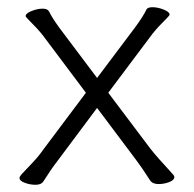

<svg xmlns="http://www.w3.org/2000/svg" viewBox="-20 -502 538 532"><path d="M249 -203 140 -57Q122 -34 100 1Q94 10 78.5 10Q63 10 48.5 4.5Q34 -1 34 -9Q34 -13 42.5 -22Q51 -31 69.5 -50.5Q88 -70 101 -89L218 -245L107 -393Q92 -414 71.5 -434.5Q51 -455 51 -457Q51 -465 67.5 -471.5Q84 -478 98 -478Q112 -478 116 -470Q124 -453 146 -423L249 -286L355 -427Q377 -457 386 -476Q389 -482 403 -482Q417 -482 433.5 -475.5Q450 -469 450 -461Q450 -459 429.5 -438.5Q409 -418 394 -397L280 -245L396 -91Q412 -70 460 -18Q463 -15 463 -11Q463 -3 449 2.5Q435 8 419 8Q403 8 396 -2Q373 -38 357 -59Z"/></svg>

Font: LXGW WenKai Lite Light
Style: Regular
Weight: 300
Designer: LXGW / Fontworks Inc.
Foundry: LXGW / Fontworks Inc.
Version: Version 1.511; March 25, 2025